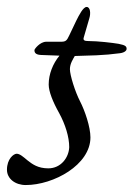

<svg xmlns="http://www.w3.org/2000/svg" viewBox="-35 -518 384 552"><path d="M39 14C119 14 225 -44 225 -123C225 -153 209 -200 195 -227C181 -254 166 -302 166 -319C166 -335 175 -348 180 -357C200 -358 222 -358 242 -359C265 -360 288 -362 310 -365C325 -367 329 -374 329 -377C329 -384 327 -388 306 -392C288 -395 246 -400 219 -400C208 -400 203 -402 206 -411L222 -466C226 -479 225 -498 214 -498C204 -498 192 -474 184 -458L164 -416C157 -401 154 -398 140 -398H98C80 -398 64 -377 64 -374C64 -369 65 -361 82 -360L136 -358C117 -335 105 -305 105 -275C105 -255 117 -225 135 -193C153 -160 164 -124 164 -95C163 -65 140 -34 104 -34C74 -34 58 -46 44 -57C32 -67 22 -76 13 -76C4 -76 -15 -61 -15 -30C-15 -4 9 14 39 14Z"/></svg>

Font: EB Garamond
Style: Italic
Weight: 400
Italic angle: -17.2°
Designer: Georg Duffner and Octavio Pardo
Foundry: Georg Duffner
Version: Version 1.000;PS 001.000;hotconv 1.0.88;makeotf.lib2.5.64775